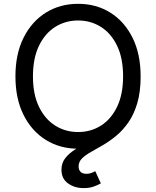

<svg xmlns="http://www.w3.org/2000/svg" viewBox="-20 -757 805 990"><path d="M382.8 9.8Q289.6 9.8 216.6 -35.4Q143.6 -80.6 101.6 -164.3Q59.6 -248 59.6 -363.3Q59.6 -479 101.6 -562.7Q143.6 -646.5 216.6 -691.9Q289.6 -737.3 382.8 -737.3Q476.1 -737.3 548.8 -691.9Q621.6 -646.5 663.3 -562.7Q705.1 -479 705.1 -363.3Q705.1 -248 663.3 -164.3Q621.6 -80.6 548.8 -35.4Q476.1 9.8 382.8 9.8ZM382.8 -76.2Q447.8 -76.2 500.2 -109.1Q552.7 -142.1 583.7 -206.3Q614.7 -270.5 614.7 -363.3Q614.7 -457 583.7 -521.2Q552.7 -585.4 500.2 -618.4Q447.8 -651.4 382.8 -651.4Q317.4 -651.4 264.6 -618.2Q211.9 -585 180.9 -520.8Q149.9 -456.5 149.9 -363.3Q149.9 -270.5 180.9 -206.5Q211.9 -142.6 264.6 -109.4Q317.4 -76.2 382.8 -76.2ZM411.6 212.9Q364.3 212.9 330.6 188.5Q296.9 164.1 296.9 118.2Q296.9 83 316.9 57.9Q336.9 32.7 370.1 12Q403.3 -8.8 443.1 -30.3Q482.9 -51.8 522.5 -78.9Q562 -106 595.2 -143.8Q628.4 -181.6 648.4 -235.1Q668.5 -288.6 668.5 -363.3H705.1Q705.1 -282.7 687.7 -224.6Q670.4 -166.5 641.8 -125.7Q613.3 -85 579.3 -56.9Q545.4 -28.8 511.2 -9Q477.1 10.7 448.5 26.9Q419.9 43 402.6 60.3Q385.3 77.6 385.3 100.6Q385.3 118.7 395.3 128.9Q405.3 139.2 425.8 139.2Q439.5 139.2 450.7 135Q461.9 130.9 471.2 125.5L500 188.5Q485.4 196.8 463.6 204.8Q441.9 212.9 411.6 212.9Z"/></svg>

Font: Adwaita Sans
Style: Regular
Weight: 400
Designer: Rasmus Andersson
Foundry: rsms
Version: Version 4.001;git-9221beed3